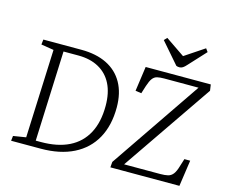

<svg xmlns="http://www.w3.org/2000/svg" viewBox="-123 -1103 1521 1276"><g transform="rotate(15 637.5 -464.5)"><path d="M51 0 55 -34 142 -48 167 -656 80 -670 84 -705H345Q448 -705 521 -669Q594 -633 633 -563.5Q672 -494 672 -395Q672 -271 623 -182.5Q574 -94 480.5 -47Q387 0 254 0ZM209 -43H244Q359 -43 437.5 -82Q516 -121 557 -197.5Q598 -274 598 -386Q598 -475 567 -536.5Q536 -598 477 -630.5Q418 -663 336 -663H234ZM1242 -663 817 -43H1065Q1097 -43 1118 -48Q1139 -53 1153.5 -71.5Q1168 -90 1179 -129L1195 -180H1235L1209 0H734L737 -38L1163 -663H927Q898 -663 879 -658.5Q860 -654 847 -637Q834 -620 822 -583L805 -529L764 -535L788 -705H1236ZM858 -909 877 -929 1009 -839 1144 -929 1160 -907 1052 -790Q1039 -775 1028 -768Q1017 -761 1005 -761Q998 -761 993 -762Q988 -763 983 -765Z"/></g></svg>

Font: Literata 24pt Light
Style: Italic
Weight: 300
Italic angle: -2°
Designer: Latin by Veronika Burian and Jose Scaglione. Greek by Irene Vlachou. Cyrillic by Vera Evstafieva
Foundry: TypeTogether
Version: Version 3.103;gftools[0.9.29]